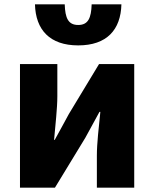

<svg xmlns="http://www.w3.org/2000/svg" viewBox="-20 -864 710 884"><path d="M72 0H233L373 -230C391 -262 419 -315 438 -349H442C435 -279 426 -204 426 -148V0H598V-569H436L297 -339C280 -306 250 -254 232 -220H229C235 -289 244 -365 244 -421V-569H72ZM340 -655C472 -655 536 -727 539 -844H402C400 -781 386 -749 340 -749C294 -749 280 -781 278 -844H141C144 -727 209 -655 340 -655Z"/></svg>

Font: Noto Sans TC Black
Style: Regular
Weight: 900
Designer: Ryoko NISHIZUKA 西塚涼子 (kana, bopomofo & ideographs); Paul D. Hunt (Latin, Greek & Cyrillic); Sandoll Communications 산돌커뮤니
Foundry: Adobe
Version: Version 2.004;hotconv 1.0.118;makeotfexe 2.5.65603